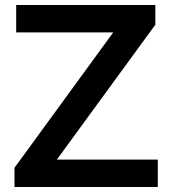

<svg xmlns="http://www.w3.org/2000/svg" viewBox="-20 -750 691 770"><path d="M603 -730V-650.9L208 -109.9H612.8V0H38.1V-77.1L434.1 -620.1H44.9V-730Z"/></svg>

Font: Nacelle SemiBold
Style: Regular
Weight: 600
Designer: Sora Sagano
Foundry: Sora Sagano
Version: Version 1.000;FEAKit 1.0